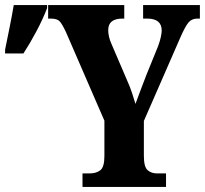

<svg xmlns="http://www.w3.org/2000/svg" viewBox="-56 -734 806 754"><path d="M268 0H596V-53H560Q539 -53 524 -65.5Q509 -78 509 -122V-259L651 -584Q671 -630 684 -645.5Q697 -661 719 -661H729V-714H506V-661H522Q579 -661 579 -614Q579 -606 576 -590.5Q573 -575 565 -553L519 -440Q507 -408 495.5 -378.5Q484 -349 476 -326Q469 -349 462 -370.5Q455 -392 442 -421L382 -561Q369 -590 369 -616Q369 -661 425 -661H432V-714H133V-661H144Q169 -661 179 -649.5Q189 -638 203 -608L354 -260V-121Q354 -78 338 -65.5Q322 -53 296 -53H268ZM-36 -524H36Q62 -564 87 -611Q112 -658 129 -702V-714H-2Q-9 -672 -18.5 -625.5Q-28 -579 -36 -539Z"/></svg>

Font: Noto Serif ExtraCondensed Extra
Style: Regular
Weight: 800
Width: 3
Designer: Monotype Design Team
Foundry: Monotype Imaging Inc.
Version: Version 1.002